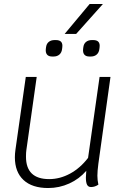

<svg xmlns="http://www.w3.org/2000/svg" viewBox="-20 -938 649 968"><path d="M476 -113Q471 -75 471 -52Q471 -30 476 -7Q458 5 439 5Q425 5 419 -6.5Q413 -18 413 -43Q413 -51 415 -77Q380 -36 329.5 -13Q279 10 223 10Q142 10 98.5 -30.5Q55 -71 55 -145Q55 -163 58 -184L110 -550H165L113 -182Q111 -170 111 -148Q111 -35 228 -35Q282 -35 333 -62.5Q384 -90 424 -142L482 -550H537ZM211 -691 212 -699Q214 -717 225.5 -726.5Q237 -736 255 -736H262Q299 -736 294 -699L293 -691Q291 -673 279.5 -663Q268 -653 250 -653H243Q225 -653 217 -663Q209 -673 211 -691ZM399 -691 400 -699Q402 -717 413.5 -726.5Q425 -736 443 -736H450Q487 -736 482 -699L481 -691Q479 -673 467.5 -663Q456 -653 438 -653H431Q413 -653 405 -663Q397 -673 399 -691ZM432 -918H499L364 -767H306Z"/></svg>

Font: Krub Light
Style: Italic
Weight: 300
Italic angle: -8°
Designer: Ekaluck Peanpanawate
Foundry: Cadson Demak Co.,Ltd.
Version: Version 1.000; ttfautohint (v1.6)